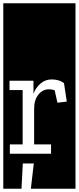

<svg xmlns="http://www.w3.org/2000/svg" viewBox="-32 -937 480 1170"><path d="M-12 213V-917H428V213H156L174 59H107L99 213ZM282 -453Q244 -453 214.5 -427.5Q185 -402 172 -365V-445H26V-388H106V-57H28V0H279V-57H176V-276Q176 -328 202 -360.5Q228 -393 267 -393Q284 -393 301 -387L318 -311L375 -318L358 -430Q330 -453 282 -453Z"/></svg>

Font: Zilla Slab Highlight Regular
Style: Regular
Weight: 400
Designer: Typotheque Type Foundry
Foundry: Typotheque type foundry
Version: Version 1.1; 2017; ttfautohint (v1.6)